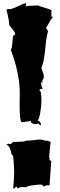

<svg xmlns="http://www.w3.org/2000/svg" viewBox="-20 -1259 391 1242"><path d="M261.7 -52.7Q256.3 -55.7 256.3 -60.3Q256.3 -64.9 240.5 -64.9Q224.6 -64.9 191.2 -60.5Q157.7 -56.2 150.9 -48.8L142.6 -47.9L125 -48.8Q100.6 -48.8 95.2 -37.6Q90.8 -50.8 82.5 -51.8Q77.1 -40 68.4 -40H65.4Q71.8 -112.8 71.8 -142.3Q71.8 -171.9 65.4 -251.5H64.5Q57.1 -251.5 51.8 -274.7Q46.4 -297.9 44.4 -297.9L43.9 -296.9Q42.5 -306.2 35.6 -313.7Q28.8 -321.3 20.5 -321.8L32.2 -329.6Q41 -327.6 44.4 -327.6Q57.1 -327.6 62.5 -340.3L136.2 -343.8Q141.6 -349.6 156.2 -349.6H169.9L231.9 -356.4Q253.4 -356.4 279.8 -347.7Q282.7 -349.6 285.4 -349.6Q288.1 -349.6 296.4 -345.2Q304.7 -340.8 308.1 -340.3Q304.2 -321.8 301.8 -287.6Q299.3 -253.4 297.9 -241.7Q303.2 -231 303.2 -229.5L296.9 -226.6Q301.3 -220.2 312 -218.3L300.3 -60.1L286.6 -61Q282.2 -61 261.7 -52.7ZM180.7 -476.1 122.1 -468.3Q106.9 -468.3 106.9 -581.1L107.9 -649.4Q109.4 -779.3 50.3 -935.5Q58.6 -951.7 60.3 -984.1Q62 -1016.6 65.4 -1028.3L77.1 -1035.6L78.1 -1038.6Q78.1 -1052.7 41 -1094.7Q35.2 -1148.9 22 -1192.9L26.4 -1200.2L40 -1199.7Q58.1 -1199.7 95.5 -1218.3Q132.8 -1236.8 149.9 -1239.3L146.5 -1216.8Q160.6 -1222.2 188.5 -1222.4Q216.3 -1222.7 225.6 -1224.1Q236.3 -1217.8 271 -1208.5Q305.7 -1199.2 313 -1191.9L312 -1153.3L321.8 -1148.4Q311 -1137.7 298.3 -1113.3Q285.6 -1088.9 277.8 -1079.6L291 -1057.1Q279.8 -1022.9 272.5 -941.4Q265.1 -859.9 248 -819.8Q249.5 -811.5 256.6 -793.5Q263.7 -775.4 263.7 -764.2L261.7 -751Q253.4 -741.2 253.4 -735.1Q253.4 -729 254.9 -718.8L244.6 -731Q244.6 -711.4 256.3 -683.6L249 -684.6Q244.1 -684.6 239.3 -680.4Q234.4 -676.3 232.9 -675.3Q248 -675.3 248 -612.8Q248 -572.8 241.2 -534.2Q234.4 -495.6 224.6 -479Q244.6 -472.7 244.6 -450.7V-445.8L224.6 -462.4L224.1 -458L210.9 -456.1Q200.7 -456.1 190.7 -460.2Q180.7 -464.4 180.7 -473.1Z"/></svg>

Font: Butcherman
Style: Regular
Weight: 400
Version: Version 001.004